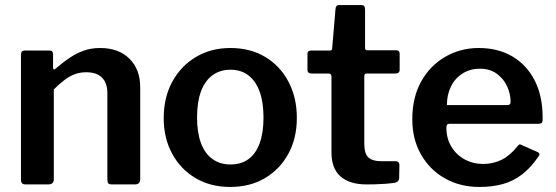

<svg xmlns="http://www.w3.org/2000/svg" viewBox="-20 -730 2200 760"><path d="M81 0Q63 0 63 -18V-513Q63 -530 77 -530H177Q190 -530 190 -515V-463Q190 -457 193 -455.5Q196 -454 201 -459Q230 -484 257 -502Q284 -520 313 -530Q342 -540 376 -540Q450 -540 492.5 -497.5Q535 -455 535 -385V-21Q535 0 514 0H422Q413 0 409 -4Q405 -8 405 -18V-362Q405 -401 384 -422.5Q363 -444 321 -444Q297 -444 276.5 -436.5Q256 -429 236 -414Q216 -399 193 -376V-20Q193 0 170 0H81Z M891 10Q813 10 754 -25Q695 -60 661.5 -121.5Q628 -183 628 -262Q628 -345 662.5 -407.5Q697 -470 756.5 -505Q816 -540 892 -540Q971 -540 1030 -504.5Q1089 -469 1122 -406.5Q1155 -344 1155 -263Q1155 -183 1121.5 -121.5Q1088 -60 1029 -25Q970 10 891 10ZM892 -79Q935 -79 964 -100.5Q993 -122 1008 -163.5Q1023 -205 1023 -265Q1023 -326 1007.5 -368Q992 -410 963 -432Q934 -454 892 -454Q851 -454 821 -432Q791 -410 775.5 -368Q760 -326 760 -265Q760 -205 775.5 -163.5Q791 -122 821 -100.5Q851 -79 892 -79Z M1432 -439Q1422 -439 1422 -428V-161Q1422 -122 1438 -107Q1454 -92 1488 -92H1547Q1553 -92 1557 -88Q1561 -84 1561 -78L1560 -26Q1560 -10 1541 -6Q1526 -4 1506 -2.5Q1486 -1 1466.5 -0.5Q1447 0 1431 0Q1364 0 1328 -31.5Q1292 -63 1292 -127V-426Q1292 -439 1280 -439H1213Q1197 -439 1197 -454V-517Q1197 -530 1212 -530H1286Q1295 -530 1295 -540L1308 -694Q1309 -710 1322 -710H1411Q1425 -710 1425 -693V-540Q1425 -531 1434 -531H1547Q1562 -531 1562 -517V-454Q1562 -439 1545 -439Z M1747 -224Q1747 -183 1766 -150.5Q1785 -118 1818.5 -99.5Q1852 -81 1892 -81Q1933 -81 1966.5 -98Q2000 -115 2030 -153Q2034 -158 2037 -158.5Q2040 -159 2047 -155L2108 -128Q2121 -122 2111 -110Q2081 -66 2046.5 -39.5Q2012 -13 1970.5 -1.5Q1929 10 1877 10Q1801 10 1741 -24Q1681 -58 1646.5 -118.5Q1612 -179 1612 -258Q1612 -345 1647.5 -408Q1683 -471 1743 -505.5Q1803 -540 1875 -540Q1951 -540 2007.5 -507Q2064 -474 2096 -412.5Q2128 -351 2128 -263Q2128 -253 2126.5 -247Q2125 -241 2112 -240H1758Q1752 -240 1749.5 -236Q1747 -232 1747 -224ZM1984 -314Q1994 -314 1997.5 -316.5Q2001 -319 2001 -328Q2001 -359 1987 -389Q1973 -419 1946 -438.5Q1919 -458 1880 -458Q1840 -458 1810 -438.5Q1780 -419 1764.5 -386.5Q1749 -354 1749 -314Z"/></svg>

Font: Libre Franklin Thin SemiBold
Style: Regular
Weight: 600
Version: Version 3.000